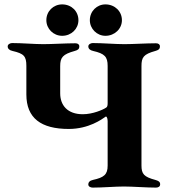

<svg xmlns="http://www.w3.org/2000/svg" viewBox="-20 -851 768 874"><path d="M15 -640C15 -629 23 -622 37 -619C89 -607 100 -595 100 -551V-421C100 -313 167 -264 293 -264C384 -264 444 -308 461 -320C464 -323 470 -315 470 -300V-97C470 -56 453 -43 403 -32C389 -29 382 -22 382 -11C382 -2 392 3 402 3C448 3 504 -2 544 -2C584 -2 646 3 690 3C701 3 709 -2 709 -12C709 -24 701 -28 687 -32C635 -46 624 -59 624 -98V-550C624 -590 633 -604 687 -619C701 -623 708 -627 708 -640C708 -649 701 -654 690 -654C646 -654 585 -650 546 -650C505 -650 448 -655 402 -655C393 -655 382 -649 382 -640C382 -629 390 -622 404 -619C456 -607 470 -593 470 -551V-382C470 -372 469 -364 463 -361C448 -351 402 -331 357 -331C287 -331 254 -372 254 -426V-550C254 -590 266 -604 320 -619C334 -623 341 -627 341 -640C341 -649 334 -654 323 -654C279 -654 216 -650 177 -650C137 -650 81 -655 35 -655C26 -655 15 -649 15 -640ZM263 -688C305 -688 337 -720 337 -759C337 -800 305 -831 263 -831C223 -831 191 -800 191 -759C191 -720 223 -688 263 -688ZM389 -759C389 -720 421 -688 460 -688C502 -688 535 -720 535 -759C535 -800 502 -831 460 -831C421 -831 389 -800 389 -759Z"/></svg>

Font: EB Garamond
Style: Bold
Weight: 700
Designer: Georg Duffner and Octavio Pardo
Foundry: Georg Duffner
Version: Version 1.000;PS 001.000;hotconv 1.0.88;makeotf.lib2.5.64775